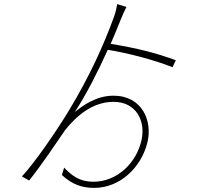

<svg xmlns="http://www.w3.org/2000/svg" viewBox="-20 -860 1040 937"><path d="M534 -393C447 -393 382 -343 345 -313C403 -402 459 -513 506 -617C605 -601 731 -568 822 -532L838 -566C740 -602 649 -625 520 -646C538 -688 555 -728 569 -764C578 -787 589 -810 597 -826L552 -840C549 -823 545 -802 537 -780C483 -631 415 -485 319 -325C259 -225 149 -65 87 1L122 21C179 -49 253 -160 297 -224C346 -286 426 -363 534 -363C644 -363 691 -271 671 -178C647 -66 553 27 435 27C369 27 330 -3 293 -42L282 -6C331 40 381 57 439 57C567 57 669 -44 699 -163C726 -269 674 -393 534 -393Z"/></svg>

Font: Noto Sans CJK SC Thin
Style: Regular
Weight: 100
Designer: Ryoko NISHIZUKA 西塚涼子 (kana, bopomofo & ideographs); Paul D. Hunt (Latin, Greek & Cyrillic); Sandoll Communications 산돌커뮤니
Foundry: Adobe
Version: Version 2.004;hotconv 1.0.118;makeotfexe 2.5.65603